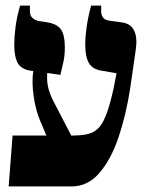

<svg xmlns="http://www.w3.org/2000/svg" viewBox="-20 -667 524 687"><path d="M11 0 25 -182H146L124 -234Q108 -271 100.5 -322Q93 -373 99 -413L90 -414Q56 -419 43.5 -441.5Q31 -464 31 -507Q31 -534 35.5 -570Q40 -606 52 -647H87V-628Q87 -611 96 -603Q105 -595 118 -592L150 -587Q185 -581 198.5 -561Q212 -541 212 -498Q212 -470 207.5 -448.5Q203 -427 196 -399L149 -406Q147 -376 152.5 -353.5Q158 -331 170 -307L235 -182H236Q268 -182 290.5 -186.5Q313 -191 329.5 -206Q346 -221 359 -254Q372 -287 385 -344L397 -405L344 -414Q311 -419 298 -441.5Q285 -464 285 -508Q285 -535 290 -570.5Q295 -606 306 -647H342V-628Q342 -596 372 -593L415 -587Q448 -583 460 -557.5Q472 -532 466 -491L446 -352Q431 -255 404 -175.5Q377 -96 335.5 -48Q294 0 237 0Z"/></svg>

Font: Noto Serif Hebrew Condensed Black
Style: Regular
Weight: 900
Width: 3
Designer: Monotype Design Team
Foundry: Monotype Imaging Inc.
Version: Version 2.004; ttfautohint (v1.8.4.7-5d5b)